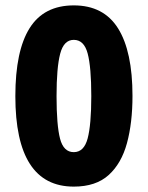

<svg xmlns="http://www.w3.org/2000/svg" viewBox="-20 -774 549 713"><path d="M472 -418Q472 -318 451.5 -242.5Q431 -167 383.5 -124Q336 -81 254 -81Q37 -81 37 -417Q37 -585 90 -669.5Q143 -754 254 -754Q365 -754 418.5 -668.5Q472 -583 472 -418ZM190 -417Q190 -309 203 -259Q216 -209 254 -209Q292 -209 305.5 -260Q319 -311 319 -417Q319 -525 305.5 -575.5Q292 -626 254 -626Q217 -626 203.5 -574.5Q190 -523 190 -417Z"/></svg>

Font: Noto Sans Telugu UI Condensed ExtraBold
Style: Regular
Weight: 800
Width: 3
Designer: Jelle Bosma - Monotype Design Team
Foundry: Monotype Imaging Inc.
Version: Version 2.006; ttfautohint (v1.8.4.7-5d5b)